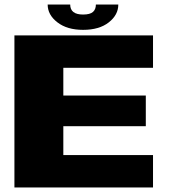

<svg xmlns="http://www.w3.org/2000/svg" viewBox="-20 -832 754 852"><path d="M44 0V-675H659V-531H261V-408H627V-272H261V-144H659V0ZM348.5 -699.5Q278 -699.5 234.8 -732.8Q191.5 -766 191.5 -812H291.5Q291.5 -767.5 348.5 -767.5Q379.5 -767.5 392.5 -779Q405.5 -790.5 405.5 -812H505Q505 -766 462.8 -732.8Q420.5 -699.5 348.5 -699.5Z"/></svg>

Font: Anybody ExtraExpanded ExtraBold
Style: Regular
Weight: 800
Width: 8
Designer: Tyler Finck
Foundry: Etcetera Type Company
Version: Version 1.010; ttfautohint (v1.8.3) -l 8 -r 50 -G 200 -x 14 